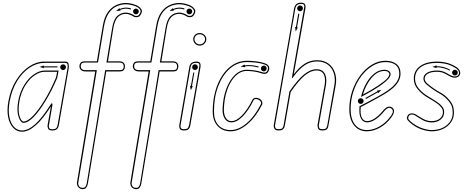

<svg xmlns="http://www.w3.org/2000/svg" viewBox="-20 -948 3385 1395"><path d="M140 9Q103.5 9 76.8 -18.2Q50 -45.5 39.5 -95.2Q29 -145 41 -212Q57 -300.5 97.8 -365.2Q138.5 -430 192 -465.2Q245.5 -500.5 300.5 -500.5H454Q474.5 -500.5 478.2 -483.8Q482 -467 478.5 -446.5L407 -35.5Q406.5 -32 403.2 -23.5Q400 -15 390.5 -7.5Q381 0 360.5 0Q334.5 0 329.2 -14.5Q324 -29 325.5 -37L350 -175.5Q293 -84.5 240 -37.8Q187 9 140 9ZM140 0Q185 0 236.8 -46.8Q288.5 -93.5 346 -186Q356 -202 359 -196.8Q362 -191.5 360.5 -183L335 -35Q333.5 -28 337.2 -18.5Q341 -9 360.5 -9Q385.5 -9 391.5 -20.5Q397.5 -32 398 -37L470 -448Q473.5 -467 470.8 -479Q468 -491 454 -491H300.5Q247.5 -491 195.8 -457Q144 -423 105 -360.2Q66 -297.5 50 -210.5Q38.5 -146 48 -98.8Q57.5 -51.5 82 -25.8Q106.5 0 140 0ZM151.5 -55.5Q130 -55.5 115 -98.2Q100 -141 112 -212Q125 -281 156 -331Q187 -381 227 -408.2Q267 -435.5 305 -435.5H405.5L396 -382.5Q356.5 -290 311.5 -215.8Q266.5 -141.5 224.8 -98.5Q183 -55.5 151.5 -55.5ZM151.5 -65Q180 -65 220.2 -106.8Q260.5 -148.5 304.2 -220.8Q348 -293 387 -385L395 -426.5H305Q269 -426.5 231 -400.5Q193 -374.5 163 -326Q133 -277.5 120.5 -210.5Q109.5 -142.5 122.2 -103.8Q135 -65 151.5 -65ZM298.5 -452.5 267.5 -462 298.5 -472V-466H397.5V-458.5H298.5ZM438.5 -439Q430 -439 423.8 -445Q417.5 -451 417.5 -459.5Q417.5 -468.5 423.8 -474.5Q430 -480.5 438.5 -480.5Q447 -480.5 453 -474.5Q459 -468.5 459 -459.5Q459 -451 453 -445Q447 -439 438.5 -439Z M576.5 426Q562.5 424.5 553.8 416.8Q545 409 541.5 398.5Q538 388 539 379L672 -429H602.5Q578.5 -429 567.8 -440.5Q557 -452 557 -466.5Q557 -480.5 565.2 -491.5Q573.5 -502.5 598 -502.5H684L726.5 -758Q737 -822 763.2 -858.8Q789.5 -895.5 824.5 -911Q859.5 -926.5 896 -926.5Q916.5 -926.5 944.5 -919.2Q972.5 -912 989.5 -899.5Q998 -893.5 1007 -880Q1016 -866.5 1005 -846Q994 -824.5 976.5 -823.2Q959 -822 951 -827.5Q938.5 -836 922.5 -841.8Q906.5 -847.5 895 -847.5Q861 -847.5 837 -824.5Q813 -801.5 803 -740.5L764.5 -502.5H845Q868.5 -502.5 878.2 -491.8Q888 -481 888 -466.5Q888 -452.5 880.8 -440.8Q873.5 -429 850 -429H752L618.5 386.5Q616.5 399.5 607.5 413.8Q598.5 428 576.5 426ZM577.5 416.5Q594 418.5 601 407.8Q608 397 610 385.5L744.5 -438.5H850Q868.5 -438.5 873.8 -446.2Q879 -454 879 -466.5Q879 -478.5 872 -486Q865 -493.5 845 -493.5H753.5L794.5 -742Q804.5 -806 831.2 -831.2Q858 -856.5 895 -856.5Q908 -856.5 925.8 -850.5Q943.5 -844.5 956 -835.5Q962.5 -831 975 -832.2Q987.5 -833.5 997 -850.5Q1005 -866.5 998.5 -876.8Q992 -887 984.5 -892Q968 -903.5 942 -910.2Q916 -917 896 -917Q861 -917 828 -902.5Q795 -888 770.5 -853Q746 -818 735.5 -756.5L692 -493.5H598Q578.5 -493.5 572.5 -486Q566.5 -478.5 566.5 -466.5Q566.5 -454.5 574.5 -446.5Q582.5 -438.5 602.5 -438.5H683.5L548.5 380.5Q546.5 391.5 553.5 403.5Q560.5 415.5 577.5 416.5ZM823.5 -868.5 848.5 -889 850.5 -883Q870.5 -891.5 890.2 -892.8Q910 -894 932 -887L930.5 -879Q908 -886 890.8 -885Q873.5 -884 853 -876L856 -870.5ZM968 -844Q959 -844 953 -850.2Q947 -856.5 947 -865Q947 -873.5 953 -879.5Q959 -885.5 968 -885.5Q976.5 -885.5 982.5 -879.5Q988.5 -873.5 988.5 -865Q988.5 -856.5 982.5 -850.2Q976.5 -844 968 -844Z M964.5 426Q950.5 424.5 941.8 416.8Q933 409 929.5 398.5Q926 388 927 379L1060 -429H990.5Q966.5 -429 955.8 -440.5Q945 -452 945 -466.5Q945 -480.5 953.2 -491.5Q961.5 -502.5 986 -502.5H1072L1114.5 -758Q1125 -822 1151.2 -858.8Q1177.5 -895.5 1212.5 -911Q1247.5 -926.5 1284 -926.5Q1304.5 -926.5 1332.5 -919.2Q1360.5 -912 1377.5 -899.5Q1386 -893.5 1395 -880Q1404 -866.5 1393 -846Q1382 -824.5 1364.5 -823.2Q1347 -822 1339 -827.5Q1326.5 -836 1310.5 -841.8Q1294.5 -847.5 1283 -847.5Q1249 -847.5 1225 -824.5Q1201 -801.5 1191 -740.5L1152.5 -502.5H1233Q1256.5 -502.5 1266.2 -491.8Q1276 -481 1276 -466.5Q1276 -452.5 1268.8 -440.8Q1261.5 -429 1238 -429H1140L1006.5 386.5Q1004.5 399.5 995.5 413.8Q986.5 428 964.5 426ZM965.5 416.5Q982 418.5 989 407.8Q996 397 998 385.5L1132.5 -438.5H1238Q1256.5 -438.5 1261.8 -446.2Q1267 -454 1267 -466.5Q1267 -478.5 1260 -486Q1253 -493.5 1233 -493.5H1141.5L1182.5 -742Q1192.5 -806 1219.2 -831.2Q1246 -856.5 1283 -856.5Q1296 -856.5 1313.8 -850.5Q1331.5 -844.5 1344 -835.5Q1350.5 -831 1363 -832.2Q1375.5 -833.5 1385 -850.5Q1393 -866.5 1386.5 -876.8Q1380 -887 1372.5 -892Q1356 -903.5 1330 -910.2Q1304 -917 1284 -917Q1249 -917 1216 -902.5Q1183 -888 1158.5 -853Q1134 -818 1123.5 -756.5L1080 -493.5H986Q966.5 -493.5 960.5 -486Q954.5 -478.5 954.5 -466.5Q954.5 -454.5 962.5 -446.5Q970.5 -438.5 990.5 -438.5H1071.5L936.5 380.5Q934.5 391.5 941.5 403.5Q948.5 415.5 965.5 416.5ZM1211.5 -868.5 1236.5 -889 1238.5 -883Q1258.5 -891.5 1278.2 -892.8Q1298 -894 1320 -887L1318.5 -879Q1296 -886 1278.8 -885Q1261.5 -884 1241 -876L1244 -870.5ZM1356 -844Q1347 -844 1341 -850.2Q1335 -856.5 1335 -865Q1335 -873.5 1341 -879.5Q1347 -885.5 1356 -885.5Q1364.5 -885.5 1370.5 -879.5Q1376.5 -873.5 1376.5 -865Q1376.5 -856.5 1370.5 -850.2Q1364.5 -844 1356 -844Z M1317 0Q1291.5 0 1286 -14Q1280.5 -28 1282.5 -37.5L1355.5 -461Q1358 -474.5 1364.2 -483.2Q1370.5 -492 1381.2 -496.2Q1392 -500.5 1407.5 -500.5Q1428 -500.5 1433.8 -489.2Q1439.5 -478 1436.5 -459.5L1362.5 -35.5Q1362 -32 1359.2 -23.5Q1356.5 -15 1347.2 -7.5Q1338 0 1317 0ZM1317 -9.5Q1342 -9.5 1347.2 -20.8Q1352.5 -32 1353.5 -37L1427.5 -460.5Q1430.5 -478 1426.5 -484.8Q1422.5 -491.5 1407.5 -491.5Q1394 -491.5 1385.2 -488.5Q1376.5 -485.5 1371.5 -478.5Q1366.5 -471.5 1364.5 -459.5L1291.5 -35Q1290 -28 1293.8 -18.8Q1297.5 -9.5 1317 -9.5ZM1366 -292.5 1361 -324.5 1367 -324 1384.5 -421.5 1392 -420 1375 -322.5 1381 -321.5ZM1397 -439.5Q1388 -439.5 1382 -445.5Q1376 -451.5 1376 -460Q1376 -469 1382 -475Q1388 -481 1397 -481Q1405.5 -481 1411.5 -475Q1417.5 -469 1417.5 -460Q1417.5 -451.5 1411.5 -445.5Q1405.5 -439.5 1397 -439.5ZM1431 -616.5Q1411.5 -616.5 1397.8 -630.5Q1384 -644.5 1384 -663Q1384 -681 1396.8 -694.5Q1409.5 -708 1431 -708Q1449.5 -708 1464.2 -695.5Q1479 -683 1479 -663Q1479 -644.5 1464.8 -630.5Q1450.5 -616.5 1431 -616.5ZM1431 -625.5Q1447 -625.5 1458.5 -636.8Q1470 -648 1470 -663Q1470 -679 1458.5 -689Q1447 -699 1431 -699Q1413 -699 1403 -688.2Q1393 -677.5 1393 -663Q1393 -648 1404 -636.8Q1415 -625.5 1431 -625.5Z M1655.5 6Q1596 6 1560.8 -32.8Q1525.5 -71.5 1525.5 -138Q1525.5 -216.5 1544 -283.8Q1562.5 -351 1596 -401Q1629.5 -451 1674.8 -478.8Q1720 -506.5 1773.5 -506.5Q1808 -506.5 1845 -501.8Q1882 -497 1907 -487Q1920.5 -482.5 1927.8 -474Q1935 -465.5 1936.2 -454.8Q1937.5 -444 1932 -433Q1924.5 -414.5 1909 -412Q1893.5 -409.5 1874.5 -417Q1854.5 -424 1825.8 -428.2Q1797 -432.5 1773.5 -432.5Q1727.5 -432.5 1690.2 -395.5Q1653 -358.5 1630.8 -295Q1608.5 -231.5 1606.5 -152Q1606 -115 1620.5 -91.5Q1635 -68 1661.5 -68Q1698 -68 1738.8 -110.2Q1779.5 -152.5 1814 -223Q1821 -235.5 1835.2 -237Q1849.5 -238.5 1865 -231Q1873.5 -226.5 1879 -218.8Q1884.5 -211 1886 -202.5Q1887.5 -194 1884 -187Q1839 -98 1777.8 -46Q1716.5 6 1655.5 6ZM1655.5 -3Q1714 -3 1772.8 -53.2Q1831.5 -103.5 1875.5 -191Q1879.5 -198 1875.2 -207.5Q1871 -217 1860.5 -222.5Q1847.5 -229.5 1837 -228.5Q1826.5 -227.5 1822 -219Q1787 -147 1744 -103Q1701 -59 1661.5 -59Q1630 -59 1613.2 -85.8Q1596.5 -112.5 1597 -152Q1599 -232.5 1622.5 -298Q1646 -363.5 1685.2 -402.2Q1724.5 -441 1773.5 -441Q1797.5 -441 1827.2 -436.8Q1857 -432.5 1878 -425.5Q1895 -419 1906.2 -420.8Q1917.5 -422.5 1923.5 -436.5Q1928 -445.5 1927.2 -453.8Q1926.5 -462 1920.8 -468.5Q1915 -475 1904 -478.5Q1879.5 -488.5 1843.5 -492.8Q1807.5 -497 1773.5 -497Q1705 -497 1651 -450.2Q1597 -403.5 1565.8 -322.5Q1534.5 -241.5 1534.5 -138Q1534.5 -74.5 1566.8 -38.8Q1599 -3 1655.5 -3ZM1857 -457.5Q1833 -464 1808.8 -466.8Q1784.5 -469.5 1760 -465.5L1761 -459.5L1728.5 -464L1757.5 -479L1758.5 -473Q1783 -477 1809 -474.2Q1835 -471.5 1859 -465ZM1897 -429.5Q1888 -429.5 1882 -435.8Q1876 -442 1876 -450.5Q1876 -459 1882 -465.2Q1888 -471.5 1897 -471.5Q1905.5 -471.5 1911.5 -465.2Q1917.5 -459 1917.5 -450.5Q1917.5 -442 1911.5 -435.8Q1905.5 -429.5 1897 -429.5Z M2004.5 0Q1987 0 1979.2 -7Q1971.5 -14 1970 -23Q1968.5 -32 1969 -37.5L2117 -886.5Q2121 -908 2133.5 -918.2Q2146 -928.5 2169 -928.5Q2189.5 -928.5 2195.8 -916.5Q2202 -904.5 2198.5 -885L2114.5 -408Q2154 -460 2194.2 -485.2Q2234.5 -510.5 2283 -510.5Q2335.5 -510.5 2368.5 -484.5Q2401.5 -458.5 2414.5 -417Q2427.5 -375.5 2419 -329L2366 -34Q2365.5 -30.5 2363.2 -22.2Q2361 -14 2352.2 -7Q2343.5 0 2322.5 0Q2296 0 2291.2 -15.2Q2286.5 -30.5 2287 -40L2339.5 -335.5Q2343.5 -359 2340.2 -382.2Q2337 -405.5 2322.8 -420.8Q2308.5 -436 2278.5 -436Q2238.5 -436 2194.2 -399.8Q2150 -363.5 2092 -279.5L2049.5 -36Q2049 -32.5 2046.2 -23.8Q2043.5 -15 2034.2 -7.5Q2025 0 2004.5 0ZM2004.5 -9.5Q2029 -9.5 2034.5 -21Q2040 -32.5 2040.5 -37.5L2083 -283Q2142.5 -369.5 2189.2 -407.2Q2236 -445 2278.5 -445Q2312.5 -445 2329 -427.5Q2345.5 -410 2349.2 -384.2Q2353 -358.5 2348.5 -333.5L2296.5 -38.5Q2295.5 -30 2299 -19.8Q2302.5 -9.5 2322.5 -9.5Q2347 -9.5 2351.8 -19.5Q2356.5 -29.5 2357.5 -35L2409.5 -330.5Q2417.5 -375 2405.8 -414Q2394 -453 2363.2 -477.2Q2332.5 -501.5 2283 -501.5Q2234.5 -501.5 2194 -474.2Q2153.5 -447 2112 -390.5Q2104 -379 2102 -379.5Q2100 -380 2102 -391L2189 -887Q2193 -904 2188.8 -911.8Q2184.5 -919.5 2169 -919.5Q2149 -919.5 2139 -911.5Q2129 -903.5 2125.5 -885L1978 -36Q1977.5 -28.5 1981 -19Q1984.5 -9.5 2004.5 -9.5ZM2128.5 -719.5 2124 -752 2130 -751 2147 -848.5 2155 -847.5 2138 -749.5 2144 -749ZM2160 -866.5Q2151.5 -866.5 2145.2 -872.8Q2139 -879 2139 -887.5Q2139 -896 2145.2 -902.2Q2151.5 -908.5 2160 -908.5Q2168.5 -908.5 2174.8 -902.2Q2181 -896 2181 -887.5Q2181 -879 2174.8 -872.8Q2168.5 -866.5 2160 -866.5Z M2645.5 6Q2587 6 2552.5 -37.2Q2518 -80.5 2518 -154.5Q2518 -223.5 2539.2 -286.8Q2560.5 -350 2597.5 -399.5Q2634.5 -449 2681.8 -477.8Q2729 -506.5 2781.5 -506.5Q2830 -506.5 2860 -483Q2890 -459.5 2890 -413.5Q2890 -380 2872.8 -352.5Q2855.5 -325 2829.2 -303.5Q2803 -282 2775.2 -265.5Q2747.5 -249 2726 -237Q2698.5 -221.5 2663 -202.8Q2627.5 -184 2601 -170Q2599.5 -156 2599.5 -141.5Q2599.5 -108 2612.2 -88Q2625 -68 2647 -68Q2672.5 -68 2702 -87.2Q2731.5 -106.5 2759 -139.5Q2781 -167 2798.5 -171.8Q2816 -176.5 2829 -166.5Q2837 -161.5 2841 -152Q2845 -142.5 2841 -127.8Q2837 -113 2820.5 -91.5Q2787 -46.5 2739.5 -20.2Q2692 6 2645.5 6ZM2645.5 -3Q2690 -3 2735.2 -28.2Q2780.5 -53.5 2813.5 -97Q2835.5 -125.5 2834.5 -139Q2833.5 -152.5 2823.5 -159Q2813 -167.5 2799.5 -163Q2786 -158.5 2766 -133.5Q2737.5 -99.5 2706.2 -79.2Q2675 -59 2647 -59Q2621 -59 2606 -82.2Q2591 -105.5 2591 -141.5Q2591 -150 2591.2 -158.8Q2591.5 -167.5 2592 -176Q2619 -190 2656 -209.5Q2693 -229 2721.5 -244.5Q2742.5 -256.5 2769.8 -272.8Q2797 -289 2822.5 -309.8Q2848 -330.5 2864.5 -356.2Q2881 -382 2881 -413.5Q2881 -456 2854.2 -476.5Q2827.5 -497 2781.5 -497Q2731.5 -497 2685.8 -469.2Q2640 -441.5 2604.2 -393.8Q2568.5 -346 2548 -284.2Q2527.5 -222.5 2527.5 -154.5Q2527.5 -83 2559.2 -43Q2591 -3 2645.5 -3ZM2601 -193Q2592.5 -193 2586.2 -199Q2580 -205 2580 -213.5Q2580 -222 2586.2 -228.2Q2592.5 -234.5 2601 -234.5Q2609.5 -234.5 2615.8 -228.2Q2622 -222 2622 -213.5Q2622 -205 2615.8 -199Q2609.5 -193 2601 -193ZM2639 -229 2635 -236 2721.5 -284 2718.5 -289 2751 -295 2728 -271.5 2725.5 -277ZM2603 -243.5Q2616 -299 2641.5 -343.8Q2667 -388.5 2701 -414.8Q2735 -441 2773 -441Q2794.5 -441 2806.2 -431.2Q2818 -421.5 2818 -409Q2818 -393 2799.8 -373Q2781.5 -353 2751.5 -331.8Q2721.5 -310.5 2687 -290Q2666.5 -278 2644.5 -266Q2622.5 -254 2603 -243.5ZM2617 -261.5Q2633 -270 2649.8 -279.2Q2666.5 -288.5 2682.5 -298Q2734 -328 2771.5 -358.2Q2809 -388.5 2809 -409Q2809 -418 2800 -425.2Q2791 -432.5 2773 -432.5Q2723.5 -432.5 2681.2 -384Q2639 -335.5 2617 -261.5Z M3116.5 6Q3087.5 6 3048.2 -6.2Q3009 -18.5 2973 -46Q2955.5 -59 2942.8 -74Q2930 -89 2942.5 -109Q2948 -119 2959.2 -122.5Q2970.5 -126 2983.8 -123.2Q2997 -120.5 3008.5 -112Q3024.5 -100.5 3054 -84.2Q3083.5 -68 3116.5 -68Q3153.5 -68 3175.8 -86.5Q3198 -105 3198 -132.5Q3198 -151.5 3188.8 -164Q3179.5 -176.5 3166.5 -188Q3152 -199.5 3127.8 -214.8Q3103.5 -230 3074 -247.5Q3043.5 -266.5 3015 -300Q2986.5 -333.5 2986.5 -376.5Q2986.5 -434.5 3032.2 -467.5Q3078 -500.5 3155.5 -500.5Q3184 -500.5 3217.5 -493.8Q3251 -487 3290 -464.5Q3312 -452 3320.2 -434.2Q3328.5 -416.5 3318.5 -400.5Q3309.5 -386 3291 -384Q3272.5 -382 3252.5 -391.5Q3240 -398.5 3214 -412.5Q3188 -426.5 3155.5 -426.5Q3113 -426.5 3089.2 -413Q3065.5 -399.5 3065.5 -376.5Q3065.5 -358 3084.8 -341.2Q3104 -324.5 3127 -308.5Q3155 -288.5 3182.2 -274Q3209.5 -259.5 3233 -234.5Q3252 -216.5 3265 -192.5Q3278 -168.5 3278 -128.5Q3278 -90 3256.8 -59.5Q3235.5 -29 3199 -11.5Q3162.5 6 3116.5 6ZM3116.5 -3Q3182.5 -3 3225.8 -38.5Q3269 -74 3269 -128.5Q3269 -166.5 3257 -188.5Q3245 -210.5 3226.5 -228Q3204 -251.5 3177.5 -266.2Q3151 -281 3122 -301Q3099 -317 3077.8 -335.8Q3056.5 -354.5 3056.5 -376.5Q3056.5 -404 3083.8 -419.8Q3111 -435.5 3155.5 -435.5Q3190 -435.5 3217.2 -421Q3244.5 -406.5 3256.5 -399.5Q3274 -391.5 3289 -392.8Q3304 -394 3311 -405Q3319 -418 3311.8 -431.8Q3304.5 -445.5 3285.5 -456.5Q3248 -478.5 3215.8 -484.8Q3183.5 -491 3155.5 -491Q3080 -491 3037.8 -460.8Q2995.5 -430.5 2995.5 -376.5Q2995.5 -336.5 3022.2 -305.2Q3049 -274 3078.5 -255.5Q3108 -237.5 3132.5 -222Q3157 -206.5 3172.5 -194.5Q3186 -183 3196.5 -168.8Q3207 -154.5 3207 -132.5Q3207 -100.5 3181.5 -79.5Q3156 -58.5 3116.5 -58.5Q3081.5 -58.5 3050.2 -76Q3019 -93.5 3002.5 -105Q2988 -116 2972.2 -116Q2956.5 -116 2950.5 -105Q2941 -89.5 2951 -78Q2961 -66.5 2978.5 -53Q3014 -27 3051.2 -15Q3088.5 -3 3116.5 -3ZM3247 -435Q3225.5 -447 3201.2 -453Q3177 -459 3152 -459.5V-453.5L3121.5 -462L3152.5 -473L3152 -467Q3205 -467 3250 -441.5ZM3285.5 -399.5Q3277 -399.5 3270.8 -405.8Q3264.5 -412 3264.5 -420.5Q3264.5 -429 3270.8 -435Q3277 -441 3285.5 -441Q3294 -441 3300 -435Q3306 -429 3306 -420.5Q3306 -412 3300 -405.8Q3294 -399.5 3285.5 -399.5Z"/></svg>

Font: Edu AU VIC WA NT Arrows
Style: Regular
Weight: 400
Designer: Tina and Corey Anderson, Eben Sorkin, Mirko Velimirovic
Foundry: Google for Education
Version: Version 1.001